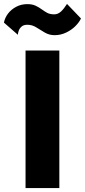

<svg xmlns="http://www.w3.org/2000/svg" viewBox="-56 -957 432 977"><path d="M74 -700V0H246V-700ZM-36 -842 35 -780Q35 -788 39 -800Q43 -812 53.5 -821.5Q64 -831 83 -831Q108 -831 129 -817.5Q150 -804 172.5 -791Q195 -778 222 -778Q253 -778 281 -791.5Q309 -805 328.5 -825Q348 -845 356 -863L285 -937Q270 -913 254.5 -898.5Q239 -884 220 -884Q198 -884 183.5 -892Q169 -900 155.5 -910Q142 -920 125 -928Q108 -936 83 -936Q52 -936 26.5 -922.5Q1 -909 -15 -888Q-31 -867 -36 -842Z"/></svg>

Font: Jost
Style: Bold
Weight: 700
Version: Version 3.710